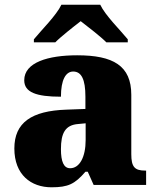

<svg xmlns="http://www.w3.org/2000/svg" viewBox="-20 -786 666 816"><path d="M124 -619V-606H215C236 -628 293 -673 323 -696C353 -673 411 -628 432 -606H523V-619C492 -657 427 -721 406 -766H241C220 -721 155 -657 124 -619ZM199 10C270 10 298 -4 343 -56H353L378 0H601V-61H597C552 -61 538 -77 538 -131V-383C538 -507 461 -551 308 -551C185 -551 83 -521 83 -445C83 -394 133 -375 239 -375C239 -446 259 -482 291 -482C326 -482 343 -449 343 -375V-323L262 -320C114 -315 41 -265 41 -155C41 -43 112 10 199 10ZM278 -71C251 -71 239 -99 239 -152C239 -220 257 -255 313 -259L344 -262V-191C344 -118 318 -71 278 -71Z"/></svg>

Font: Noto Serif Gurmukhi Black
Style: Regular
Weight: 900
Designer: Vaibhav Singh and the Monotype Design Team
Foundry: Monotype Imaging Inc.
Version: Version 2.004